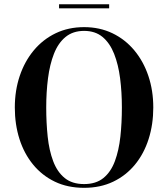

<svg xmlns="http://www.w3.org/2000/svg" viewBox="-20 -890 804 920"><path d="M383 10Q304 10 242.8 -19.5Q181.5 -49 138.5 -101.5Q95.5 -154 73.2 -224Q51 -294 51 -375Q51 -456 74.5 -526Q98 -596 142 -648.8Q186 -701.5 247 -730.8Q308 -760 383 -760Q457.5 -760 518.5 -730.8Q579.5 -701.5 623.5 -648.8Q667.5 -596 691 -526Q714.5 -456 714.5 -375Q714.5 -294 692.2 -224Q670 -154 627 -101.5Q584 -49 522.5 -19.5Q461 10 383 10ZM383 -8Q440 -8 475.8 -37.2Q511.5 -66.5 530.5 -117.8Q549.5 -169 556.8 -235.2Q564 -301.5 564 -375Q564 -448.5 555.5 -514.8Q547 -581 526.8 -632.2Q506.5 -683.5 471.5 -712.8Q436.5 -742 383 -742Q329.5 -742 294 -712.8Q258.5 -683.5 238.5 -632.2Q218.5 -581 210 -514.8Q201.5 -448.5 201.5 -375Q201.5 -301.5 208.5 -235.2Q215.5 -169 234.8 -117.8Q254 -66.5 289.8 -37.2Q325.5 -8 383 -8ZM263 -850V-869.5H503V-850Z"/></svg>

Font: Bodoni Moda 11pt SemiBold
Style: Regular
Weight: 600
Designer: Owen Earl
Foundry: indestructible type
Version: Version 2.004